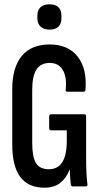

<svg xmlns="http://www.w3.org/2000/svg" viewBox="-20 -868 468 894"><path d="M187 6Q112 6 74.5 -44Q37 -94 37 -195V-452Q37 -554 81.5 -607.5Q126 -661 211 -661Q297 -661 341.5 -604.5Q386 -548 378 -450Q378 -441 370 -441H293Q284 -441 286 -451Q292 -510 272 -542.5Q252 -575 212 -575Q170 -575 150 -544.5Q130 -514 130 -450V-203Q130 -137 147.5 -108.5Q165 -80 208 -80Q249 -80 270 -113Q291 -146 291 -213V-261H218Q209 -261 209 -272V-326Q209 -336 218 -336H373Q381 -336 381 -326V-140Q381 -93 382.5 -64Q384 -35 387 -11Q389 0 379 0H319Q311 0 310 -9Q308 -21 307 -37.5Q306 -54 305 -78H304Q289 -39 260.5 -16.5Q232 6 187 6ZM211 -730Q184 -730 169 -744Q154 -758 154 -783V-795Q154 -821 169 -834.5Q184 -848 211 -848Q238 -848 252 -834.5Q266 -821 266 -795V-783Q266 -758 252 -744Q238 -730 211 -730Z"/></svg>

Font: Sofia Sans Extra Condensed SemiBold
Style: Regular
Weight: 600
Designer: Botio Nikoltchev, Ani Petrova
Foundry: lettersoup
Version: Version 4.101